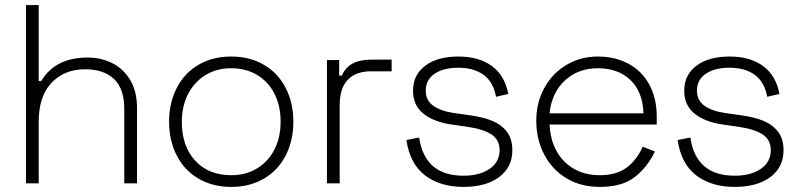

<svg xmlns="http://www.w3.org/2000/svg" viewBox="-20 -720 3141 754"><path d="M132 -700V-402H142Q197 -494 324 -494Q377 -494 421 -472Q465 -450 491.5 -405.5Q518 -361 518 -296V0H468V-292Q468 -372 427.5 -410Q387 -448 314 -448Q233 -448 182.5 -395Q132 -342 132 -242V0H82V-700Z M644 -242Q644 -316 674 -374.5Q704 -433 759.5 -465.5Q815 -498 888 -498Q961 -498 1016.5 -465.5Q1072 -433 1102 -374.5Q1132 -316 1132 -242Q1132 -168 1102 -109.5Q1072 -51 1016.5 -18.5Q961 14 888 14Q815 14 759.5 -18.5Q704 -51 674 -109.5Q644 -168 644 -242ZM694 -242Q694 -146 746.5 -89Q799 -32 888 -32Q946 -32 990 -59Q1034 -86 1058 -133.5Q1082 -181 1082 -242Q1082 -304 1058 -351.5Q1034 -399 990 -425.5Q946 -452 888 -452Q830 -452 786 -424.5Q742 -397 718 -349.5Q694 -302 694 -242Z M1312 -423H1322Q1337 -456 1365.5 -471Q1394 -486 1444 -486H1518V-440H1437Q1378 -440 1346 -407Q1314 -374 1314 -307V0H1264V-484H1312Z M1602 -364Q1602 -426 1650 -462Q1698 -498 1780 -498Q1862 -498 1912.5 -460Q1963 -422 1976 -351L1928 -340Q1917 -399 1878.5 -426.5Q1840 -454 1780 -454Q1722 -454 1687 -430.5Q1652 -407 1652 -364Q1652 -325 1682.5 -304Q1713 -283 1764 -276L1827 -267Q1878 -260 1914 -245Q1950 -230 1971 -202Q1992 -174 1992 -130Q1992 -63 1940 -24.5Q1888 14 1800 14Q1709 14 1649.5 -31Q1590 -76 1576 -170L1626 -180Q1648 -30 1800 -30Q1864 -30 1903 -57Q1942 -84 1942 -130Q1942 -171 1910 -192Q1878 -213 1816 -222L1753 -231Q1684 -241 1643 -273.5Q1602 -306 1602 -364Z M2086 -246Q2086 -317 2117.5 -374.5Q2149 -432 2204.5 -465Q2260 -498 2328 -498Q2395 -498 2447.5 -470Q2500 -442 2529.5 -388.5Q2559 -335 2559 -263V-231H2138Q2143 -139 2196.5 -85.5Q2250 -32 2335 -32Q2401 -32 2441 -62Q2481 -92 2504 -144L2552 -125Q2522 -63 2472.5 -24.5Q2423 14 2335 14Q2261 14 2204.5 -20Q2148 -54 2117 -113.5Q2086 -173 2086 -246ZM2507 -275Q2504 -360 2455.5 -406Q2407 -452 2328 -452Q2251 -452 2199 -404.5Q2147 -357 2138 -275Z M2667 -364Q2667 -426 2715 -462Q2763 -498 2845 -498Q2927 -498 2977.5 -460Q3028 -422 3041 -351L2993 -340Q2982 -399 2943.5 -426.5Q2905 -454 2845 -454Q2787 -454 2752 -430.5Q2717 -407 2717 -364Q2717 -325 2747.5 -304Q2778 -283 2829 -276L2892 -267Q2943 -260 2979 -245Q3015 -230 3036 -202Q3057 -174 3057 -130Q3057 -63 3005 -24.5Q2953 14 2865 14Q2774 14 2714.5 -31Q2655 -76 2641 -170L2691 -180Q2713 -30 2865 -30Q2929 -30 2968 -57Q3007 -84 3007 -130Q3007 -171 2975 -192Q2943 -213 2881 -222L2818 -231Q2749 -241 2708 -273.5Q2667 -306 2667 -364Z"/></svg>

Font: Space Grotesk Variable
Style: Regular
Weight: 400
Designer: Florian Karsten (Space Grotesk), Colophon Foundry (Space Mono)
Foundry: Florian Karsten
Version: Version 1.106